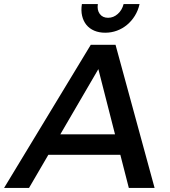

<svg xmlns="http://www.w3.org/2000/svg" viewBox="-72 -919 830 939"><path d="M493 -700 684 0H558L516.5 -162H164.5L70 0H-52L372 -700ZM490.5 -262 409 -581 223 -262ZM406.5 -899Q402 -869.5 416 -850.8Q430 -832 456.5 -832Q483 -832 504 -850.8Q525 -869.5 532.5 -899H610.5Q603.5 -867.5 587.5 -841.8Q571.5 -816 549.2 -797.5Q527 -779 499.8 -769Q472.5 -759 442.5 -759Q412.5 -759 389 -769Q365.5 -779 350.5 -797.5Q335.5 -816 329.5 -841.8Q323.5 -867.5 328.5 -899Z"/></svg>

Font: Argentum Sans
Style: Italic
Weight: 400
Italic angle: -11.3099°
Designer: Julieta Ulanovsky, Owen Earl, Rasmus Andersson, Cristiano Sobral
Foundry: The Argentum Sans Project Authors
Version: Version 3.131; ttfautohint (v1.8.4.7-5d5b-dirty)